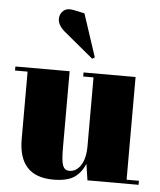

<svg xmlns="http://www.w3.org/2000/svg" viewBox="-54 -797 712 853"><g transform="rotate(5 302.5 -370.0)"><path d="M595 0H367L356 -73Q340 -33 308.5 -11.5Q277 10 215 10Q60 10 60 -157V-458H4V-476H246V-133Q246 -73 254.5 -54Q263 -35 283 -35Q314 -35 334 -66Q354 -97 354 -152V-458H308V-476H540V-18H595ZM289 -738 352 -547 341 -540 207 -651Q178 -677 178 -704Q178 -726 194.5 -740.5Q211 -755 242 -748Z"/></g></svg>

Font: Abril Fatface
Style: Regular
Weight: 400
Designer: Veronika Burian, Jos Scaglione
Foundry: TypeTogether
Version: Version 1.001